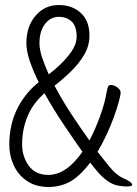

<svg xmlns="http://www.w3.org/2000/svg" viewBox="-20 -729 546 764"><path d="M339 -82Q296 -26 257.5 -5.5Q219 15 174 15Q123 15 88 -8.5Q53 -32 35 -70.5Q17 -109 17 -153Q17 -231 47.5 -294Q78 -357 134 -402Q112 -446 98.5 -486Q85 -526 85 -557Q85 -624 121.5 -666.5Q158 -709 214 -709Q267 -709 301.5 -677.5Q336 -646 336 -587Q336 -548 316 -513Q296 -478 264 -446.5Q232 -415 197 -388Q227 -331 264.5 -274Q302 -217 336 -170Q359 -214 378 -266Q397 -318 404 -361Q406 -373 409 -382Q412 -391 422 -391Q433 -391 446.5 -381.5Q460 -372 460 -361Q460 -350 452.5 -323Q445 -296 432.5 -261.5Q420 -227 403 -191Q386 -155 368 -125Q390 -97 416.5 -64.5Q443 -32 472 -19Q487 -13 496.5 -6Q506 1 506 6Q506 13 485 13Q463 13 441.5 7.5Q420 2 396 -18Q372 -38 339 -82ZM174 -433Q221 -469 253 -508.5Q285 -548 285 -583Q285 -624 265.5 -643Q246 -662 214 -662Q181 -662 159 -633.5Q137 -605 137 -556Q137 -532 147.5 -500.5Q158 -469 174 -433ZM308 -125Q274 -173 233 -234Q192 -295 157 -358Q111 -318 89.5 -266Q68 -214 68 -155Q68 -106 94.5 -69.5Q121 -33 172 -33Q244 -33 308 -125Z"/></svg>

Font: Moon Stars Kai T HW Light
Style: Regular
Weight: 300
Designer: GuiWonder
Version: Version 1.101